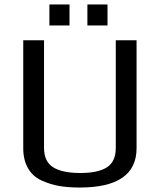

<svg xmlns="http://www.w3.org/2000/svg" viewBox="-20 -829 716 859"><path d="M201 -809H291V-715H201ZM371 -809H461V-715H371ZM167 -21Q127 -39 105.5 -76Q84 -113 84 -166V-649H177V-167Q177 -106 218 -80.5Q259 -55 339 -55Q419 -55 458.5 -80.5Q498 -106 498 -167V-649H591V-166Q591 10 337 10Q284 10 244.5 3Q205 -4 167 -21Z"/></svg>

Font: Play
Style: Regular
Weight: 400
Designer: Jonas Hecksher (Cyrillic expansion: Cyreal)
Foundry: Jonas Hecksher, Playtype, e-types AS
Version: Version 2.101; ttfautohint (v1.5.65-e2d9)